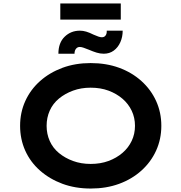

<svg xmlns="http://www.w3.org/2000/svg" viewBox="-20 -1078 1047 1108"><path d="M504 10Q414 10 340 -17.5Q266 -45 210.5 -94Q155 -143 125.5 -209Q96 -275 96 -352Q96 -429 126 -495Q156 -561 211 -610Q266 -659 340 -686.5Q414 -714 503 -714Q593 -714 667 -687Q741 -660 796 -610.5Q851 -561 881 -495Q911 -429 911 -352Q911 -275 881 -209Q851 -143 796 -93.5Q741 -44 667 -17Q593 10 504 10ZM503 -132Q560 -132 606 -149Q652 -166 686.5 -195.5Q721 -225 740 -265Q759 -305 759 -352Q759 -399 740 -439Q721 -479 686.5 -508.5Q652 -538 606 -555Q560 -572 503 -572Q448 -572 401.5 -555Q355 -538 320 -509Q285 -480 267 -439.5Q249 -399 249 -352Q249 -305 267 -264.5Q285 -224 320 -195Q355 -166 401.5 -149Q448 -132 503 -132ZM579 -768Q558 -768 537 -774.5Q516 -781 493 -791Q475 -798 462.5 -802.5Q450 -807 440 -807Q427 -807 418.5 -796.5Q410 -786 410 -768H317Q317 -831 353 -866Q389 -901 441 -901Q459 -901 477.5 -895.5Q496 -890 520 -878Q536 -871 547.5 -867Q559 -863 568 -863Q582 -863 589.5 -873.5Q597 -884 596 -901H688Q688 -865 674.5 -834.5Q661 -804 636.5 -786Q612 -768 579 -768ZM328 -965V-1058H677V-965Z"/></svg>

Font: Lexend Mega SemiBold
Style: Regular
Weight: 600
Designer: Bonnie Shaver-Troup, Thomas Jockin
Foundry: Lexend
Version: Version 1.007